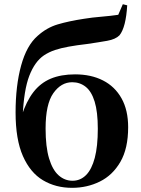

<svg xmlns="http://www.w3.org/2000/svg" viewBox="-20 -877 669 913"><path d="M322.7 16.2Q244.9 16.2 184.3 -19.9Q123.8 -56 89 -134.8Q54.1 -213.7 54.1 -342.3Q54.1 -469.2 80.4 -565.2Q106.7 -661.1 158.7 -706.3Q201.6 -745.2 254.4 -761Q307.3 -776.7 379.5 -787.7Q418.1 -794 462.3 -797.6Q506.5 -801.3 542.3 -806.6L564 -856.9L584.9 -851.7Q582 -800.9 572.8 -764.4Q563.5 -727.9 548.1 -709Q529.7 -690.2 489.9 -683Q450 -675.9 394.9 -667.9Q343.4 -661.9 306.3 -655.1Q269.2 -648.4 241.3 -639.1Q213.4 -629.8 188.8 -613.6Q145.3 -583.9 119.4 -516.7Q93.4 -449.4 87.7 -322.6L82.2 -324.6Q105.1 -395.2 138.7 -438.8Q172.3 -482.3 221.1 -502.9Q270 -523.4 337 -523.4Q413.3 -523.4 469.9 -494.4Q526.5 -465.5 557.9 -409.4Q589.4 -353.3 589.4 -272Q589.4 -170.9 552.4 -107.2Q515.4 -43.5 454.8 -13.7Q394.3 16.2 322.7 16.2ZM324.9 -17.5Q362.2 -17.5 389.2 -44.5Q416.2 -71.6 430.7 -126.5Q445.1 -181.4 445.1 -264.3Q445.1 -345.1 430.1 -393.8Q415.1 -442.4 387.5 -464.2Q360 -486 323.4 -486Q270.4 -486 233.6 -433.9Q196.8 -381.8 196.8 -266Q196.8 -178.6 213.3 -123.8Q229.8 -68.9 258.8 -43.2Q287.8 -17.5 324.9 -17.5Z"/></svg>

Font: Noto Serif TC
Style: Regular
Weight: 200
Designer: Ryoko NISHIZUKA 西塚涼子 (kana & ideographs); Frank Grießhammer (Latin, Greek & Cyrillic); Wenlong ZHANG 张文龙 (bopomofo); San
Foundry: Adobe
Version: Version 2.001;hotconv 1.1.0;makeotfexe 2.6.0